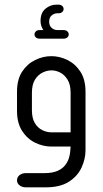

<svg xmlns="http://www.w3.org/2000/svg" viewBox="-20 -629 443 824"><path d="M166 -500Q161 -507 157.5 -517Q154 -527 154 -539Q154 -574 175 -591.5Q196 -609 222 -609H231Q241 -609 247 -603.5Q253 -598 253 -590Q253 -583 247 -577.5Q241 -572 231 -572H226Q213 -572 202 -563Q191 -554 191 -536Q191 -519 201.5 -509.5Q212 -500 226 -500H252Q263 -500 269 -494.5Q275 -489 275 -481Q275 -474 269 -468.5Q263 -463 252 -463H150Q140 -463 134 -468.5Q128 -474 128 -481Q128 -489 134 -494.5Q140 -500 150 -500ZM283 0H200Q165 0 131 -16.5Q97 -33 75 -67Q53 -101 53 -153V-235Q53 -288 75 -321.5Q97 -355 131 -371.5Q165 -388 200 -388Q236 -388 269.5 -371.5Q303 -355 325 -321.5Q347 -288 347 -235V16Q347 53 330 90Q313 127 275.5 151Q238 175 176 175H91Q75 175 64 166.5Q53 158 53 145Q53 131 64 122.5Q75 114 91 114H170Q205 114 226.5 104.5Q248 95 259.5 80Q271 65 275.5 50Q280 35 281 25ZM283 -61V-231Q283 -266 270 -287Q257 -308 238.5 -317.5Q220 -327 201 -327Q182 -327 162.5 -317.5Q143 -308 130 -287Q117 -266 117 -231V-156Q117 -121 130 -100Q143 -79 162.5 -70Q182 -61 201 -61Z"/></svg>

Font: Beiruti
Style: Regular
Weight: 400
Designer: Arlette Boutros
Foundry: Boutros
Version: Version 1.41